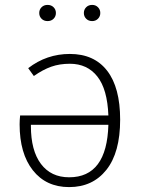

<svg xmlns="http://www.w3.org/2000/svg" viewBox="-20 -752 577 783"><path d="M470 -264Q470 -130 414 -59.5Q358 11 262 11Q168 11 114 -57.5Q60 -126 60 -245Q60 -261 62 -281H422Q418 -388 377 -440Q336 -492 265 -492Q223 -492 189 -480Q155 -468 118 -442L95 -474Q170 -532 265 -532Q364 -532 417 -463.5Q470 -395 470 -264ZM422 -243H106V-238Q106 -138 147 -83.5Q188 -29 262 -29Q416 -29 422 -243ZM208 -699Q208 -685 198.5 -675.5Q189 -666 174 -666Q159 -666 149.5 -675.5Q140 -685 140 -699Q140 -713 149.5 -722.5Q159 -732 174 -732Q189 -732 198.5 -722.5Q208 -713 208 -699ZM389 -699Q389 -685 379.5 -675.5Q370 -666 356 -666Q341 -666 331.5 -675.5Q322 -685 322 -699Q322 -713 331.5 -722.5Q341 -732 356 -732Q370 -732 379.5 -722.5Q389 -713 389 -699Z"/></svg>

Font: FiraGO ExtraLight
Style: Regular
Weight: 200
Designer: bBox Type
Foundry: bBox Type GmbH
Version: Version 1.001